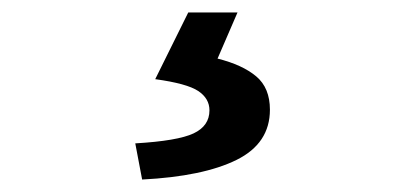

<svg xmlns="http://www.w3.org/2000/svg" viewBox="-20 -24 660 308"><path d="M208 264 197 206Q265 202 290.5 190Q316 178 316 153Q316 134 298 122Q280 110 229 103L282 -4H361L329 70Q369 80 391 98.5Q413 117 413 152Q413 206 359.5 232.5Q306 259 208 264Z"/></svg>

Font: Noto Sans SC Thin SemiBold
Style: Regular
Weight: 600
Version: Version 2.004-H2;hotconv 1.0.118;makeotfexe 2.5.65603